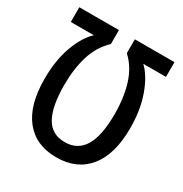

<svg xmlns="http://www.w3.org/2000/svg" viewBox="-168 -843 936 982"><g transform="rotate(30 300.0 -352.0)"><path d="M581 -714V-627H447Q493 -584 523.5 -500Q554 -416 554 -308Q554 -154 487.5 -72Q421 10 300 10Q179 10 113.5 -72Q48 -154 48 -309Q48 -418 78.5 -501.5Q109 -585 155 -627H19V-714H253V-632Q198 -580 174.5 -504Q151 -428 151 -332Q151 -207 186 -143Q221 -79 299 -79Q374 -79 411.5 -140.5Q449 -202 449 -331Q449 -429 425 -505.5Q401 -582 347 -632V-714Z"/></g></svg>

Font: Noto Sans Mono Medium
Style: Regular
Weight: 500
Designer: Monotype Design Team
Foundry: Monotype Imaging Inc.
Version: Version 2.014